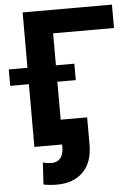

<svg xmlns="http://www.w3.org/2000/svg" viewBox="-99 -774 742 1034"><g transform="rotate(-5 271.5 -257.0)"><path d="M63 -727.1H545.9V-600.6H216.8V0H63ZM316.4 -338.9H-38.1V-427.7H316.4ZM212.9 13.7V-133.8H359.9V13.7Q359.9 108.9 308.6 160.6Q257.3 212.9 167 212.9Q147.5 212.9 130.9 211.4Q110.4 209.5 94.2 206.1L101.1 87.9Q115.7 91.8 124 92.8Q136.2 94.2 150.4 94.2Q178.7 94.2 195.8 73.7Q212.9 52.7 212.9 13.7Z"/></g></svg>

Font: My Font
Style: Bold
Weight: 500
Designer: Rasmus Andersson
Foundry: rsms
Version: Version 0.001